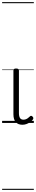

<svg xmlns="http://www.w3.org/2000/svg" viewBox="-20 -1163 340 1816"><path d="M192 17Q151 17 129 -8Q107 -33 107 -82V-496Q107 -506 113 -510.5Q119 -515 132 -515Q146 -515 152.5 -510.5Q159 -506 159 -496V-94Q159 -63 169 -47Q179 -31 202 -31Q213 -31 223 -34.5Q233 -38 243 -45Q253 -52 263 -62Q268 -68 275 -67.5Q282 -67 288 -60Q294 -54 295 -47.5Q296 -41 292 -34Q281 -19 264.5 -7.5Q248 4 229.5 10.5Q211 17 192 17ZM0 623H300V633H0ZM0 -20H300V0H0ZM0 -505H300V-500H0ZM0 -1143H300V-1133H0Z"/></svg>

Font: Playwrite CL Guides
Style: Regular
Weight: 400
Designer: Veronika Burian, José Scaglione
Foundry: TypeTogether
Version: Version 1.003